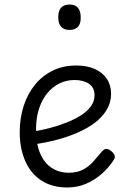

<svg xmlns="http://www.w3.org/2000/svg" viewBox="-20 -808 566 847"><path d="M277 19Q209 19 162 -12Q115 -43 91 -98.5Q67 -154 67 -225Q67 -287 84.5 -341Q102 -395 135 -435Q168 -475 213.5 -497Q259 -519 317 -519Q364 -519 398.5 -503.5Q433 -488 451.5 -460Q470 -432 470 -394Q470 -356 451 -324Q432 -292 399 -267Q366 -242 322.5 -223Q279 -204 229.5 -191Q180 -178 128 -171L126 -228Q161 -233 199 -243Q237 -253 272.5 -267Q308 -281 336 -298.5Q364 -316 380.5 -338.5Q397 -361 397 -388Q397 -422 372.5 -438.5Q348 -455 308 -455Q274 -455 243.5 -440.5Q213 -426 189.5 -398Q166 -370 152.5 -329.5Q139 -289 139 -237Q139 -173 157.5 -130.5Q176 -88 208.5 -67Q241 -46 283 -46Q321 -46 347 -60Q373 -74 392.5 -96.5Q412 -119 430 -140Q440 -152 450.5 -151Q461 -150 471 -141Q482 -132 485.5 -123Q489 -114 482 -103Q459 -67 427 -39.5Q395 -12 357.5 3.5Q320 19 277 19ZM287 -676Q262 -676 249.5 -690Q237 -704 237 -732Q237 -760 249.5 -774Q262 -788 287 -788Q311 -788 323.5 -774Q336 -760 336 -732Q337 -704 324 -690Q311 -676 287 -676Z"/></svg>

Font: Playwrite GB S Light
Style: Regular
Weight: 300
Designer: Veronika Burian, José Scaglione
Foundry: TypeTogether
Version: Version 1.002